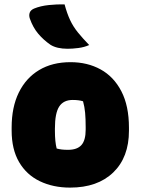

<svg xmlns="http://www.w3.org/2000/svg" viewBox="-20 -842 640 874"><path d="M301 -559Q378 -559 438 -526Q498 -493 532.5 -426.5Q567 -360 567 -261V-247Q567 -126 495.5 -57Q424 12 299 12Q222 12 161.5 -17Q101 -46 67 -104Q33 -162 33 -248V-262Q33 -354 65.5 -420.5Q98 -487 158 -523Q218 -559 301 -559ZM311 -387Q269 -387 249.5 -357Q230 -327 230 -257V-246Q230 -221 232 -201Q234 -181 238 -166Q249 -163 260.5 -161.5Q272 -160 290 -160Q331 -160 350.5 -181.5Q370 -203 370 -252V-263Q370 -301 367.5 -328.5Q365 -356 358 -381Q339 -387 311 -387ZM274 -822Q285 -781 299 -751Q313 -721 334.5 -694.5Q356 -668 386 -637Q364 -627 337 -623.5Q310 -620 288 -620Q239 -620 210 -638Q178 -660 154 -688.5Q130 -717 116 -757Q111 -771 115 -783.5Q119 -796 135 -803Q164 -815 202 -819Q240 -823 274 -822Z"/></svg>

Font: Recursive Mn Csl St Blk
Style: Regular
Weight: 900
Monospace: yes
Version: Version 1.079;hotconv 1.0.112;makeotfexe 2.5.65598; ttfautoh